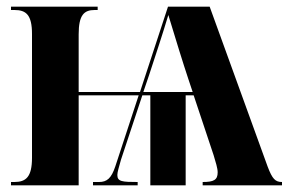

<svg xmlns="http://www.w3.org/2000/svg" viewBox="-20 -556 873 576"><path d="M216 -270H396L326 -57C314 -21 301 -10 277 -10H259V0H393V-10C347 -10 332 -11 332 -31C332 -40 337 -55 343 -77L407 -270H431V0H537V-270H561L621 -90C627 -70 633 -51 633 -39C633 -16 621 -10 588 -10V0H826V-10C806 -10 797 -19 783 -56L609 -536H484L400 -280H216V-453C216 -511 232 -526 264 -526H273V-536H13V-526H23C58 -526 76 -512 76 -454V-83C76 -25 58 -10 23 -10H13V0H216ZM410 -280 427 -330C448 -394 467 -451 485 -511C508 -435 529 -367 545 -319L558 -280Z"/></svg>

Font: Noto Serif Display Condensed Extra
Style: Regular
Weight: 800
Width: 3
Designer: Monotype Design Team
Foundry: Monotype Imaging Inc.
Version: Version 1.900